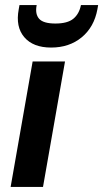

<svg xmlns="http://www.w3.org/2000/svg" viewBox="-20 -739 408 759"><path d="M22 0 109 -496H237L150 0ZM182 -551Q111 -551 76 -592Q41 -633 54 -702L57 -719H125Q118 -684 134.5 -665Q151 -646 199 -646Q247 -646 270 -665Q293 -684 300 -719H368L365 -702Q352 -632 303 -591.5Q254 -551 182 -551Z"/></svg>

Font: DeepMind Sans
Style: Bold Italic
Weight: 700
Italic angle: -10°
Designer: Jonny Pinhorn / Modifications: Colophon Foundry
Foundry: Colophon Foundry
Version: Version 1.002; ttfautohint (v1.8.2)